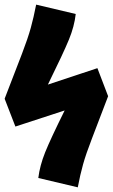

<svg xmlns="http://www.w3.org/2000/svg" viewBox="-20 -783 483 822"><path d="M397 -491.2 442.9 -371.1 374 -190.9Q348.1 -124 335.7 -79.6Q323.2 -35.2 313 19L144 -21Q150.4 -73.7 173.3 -130.9Q196.3 -188 256.8 -310.1L45.9 -241.2L0 -359.9H1L0 -360.8L74.2 -553.2Q99.6 -619.6 111.8 -663.8Q124 -708 134.8 -763.2L304.2 -723.1Q298.3 -669.9 275.1 -613.5Q252 -557.1 186 -422.9L185.1 -420.9Z"/></svg>

Font: Fira Sans Compressed Heavy
Style: Regular
Weight: 900
Width: 1
Designer: Carrois Corporate & Edenspiekermann AG
Foundry: Carrois Corporate GbR & Edenspiekermann AG
Version: Version 4.203;PS 004.203;hotconv 1.0.88;makeotf.lib2.5.64775